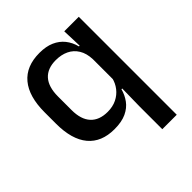

<svg xmlns="http://www.w3.org/2000/svg" viewBox="-186 -622 916 916"><g transform="rotate(-45 271.5 -164.0)"><path d="M222.5 11Q135 11 89.2 -44Q43.5 -99 43.5 -204.5V-282Q43.5 -388.5 90 -444.2Q136.5 -500 226.5 -500Q270.5 -500 301.8 -486.2Q333 -472.5 353 -447.5Q373 -422.5 381.5 -388.5H414L385.5 -298Q384 -339 367.2 -366.2Q350.5 -393.5 322.2 -407Q294 -420.5 257 -420.5Q201 -420.5 171.5 -387.8Q142 -355 142 -290V-198.5Q142 -135.5 171.8 -103Q201.5 -70.5 258 -70.5Q292.5 -70.5 319 -83.5Q345.5 -96.5 363 -119Q380.5 -141.5 387 -169.5L408.5 -100.5H380.5Q372.5 -70 354 -44.5Q335.5 -19 303.5 -4Q271.5 11 222.5 11ZM383.5 172V17L386 -123.5L385.5 -142.5V-345.5L387 -374.5L383 -489H481V172Z"/></g></svg>

Font: Anek Latin Medium
Style: Regular
Weight: 500
Designer: Yesha Goshar
Foundry: Ek Type
Version: Version 1.003